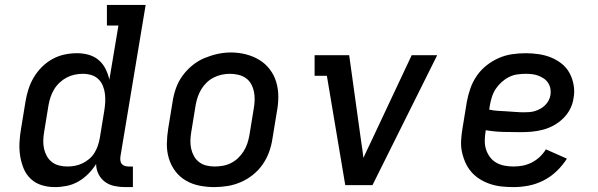

<svg xmlns="http://www.w3.org/2000/svg" viewBox="-20 -755 2440 783"><path d="M204 8Q175 8 149.5 0Q124 -8 105 -26Q86 -44 76 -69Q66 -94 62 -120.5Q58 -147 59.5 -175Q61 -203 66 -231L84 -341Q88 -366 96 -391Q104 -416 117.5 -439Q131 -462 150.5 -481.5Q170 -501 193.5 -514Q217 -527 242.5 -532.5Q268 -538 294 -538Q319 -538 342 -531.5Q365 -525 382.5 -510Q400 -495 410.5 -474Q421 -453 426 -430L463 -651H416V-735H574L471 -116Q470 -108 471 -100Q472 -92 476.5 -86.5Q481 -81 488.5 -78.5Q496 -76 504 -76H522V8H490Q468 8 446.5 3.5Q425 -1 408 -13.5Q391 -26 381.5 -45.5Q372 -65 372 -86Q358 -64 339.5 -45.5Q321 -27 299 -14.5Q277 -2 252.5 3Q228 8 204 8ZM255 -76Q271 -76 286.5 -79Q302 -82 316.5 -89Q331 -96 344 -107Q357 -118 365.5 -132Q374 -146 379 -161Q384 -176 387 -192L405 -302Q408 -320 409 -337.5Q410 -355 408 -372Q406 -389 399.5 -405Q393 -421 381 -432.5Q369 -444 352.5 -449Q336 -454 318 -454Q301 -454 284.5 -450.5Q268 -447 252.5 -439Q237 -431 223.5 -418.5Q210 -406 201 -391Q192 -376 186.5 -360Q181 -344 178 -327L160 -217Q157 -200 156.5 -182.5Q156 -165 159.5 -149Q163 -133 171 -118.5Q179 -104 192 -94Q205 -84 221.5 -80Q238 -76 255 -76Q255 -76 255 -76Q255 -76 255 -76Z M854 8Q823 8 793 2Q763 -4 737.5 -19Q712 -34 694.5 -57.5Q677 -81 668.5 -109.5Q660 -138 660.5 -169Q661 -200 666 -231L684 -341Q688 -368 697.5 -395Q707 -422 724 -445.5Q741 -469 764 -488Q787 -507 813.5 -518Q840 -529 867 -535Q894 -541 922 -541Q953 -541 982.5 -533.5Q1012 -526 1037 -511Q1062 -496 1080 -472.5Q1098 -449 1106.5 -420.5Q1115 -392 1115 -361Q1115 -330 1109 -299L1091 -189Q1087 -162 1077.5 -135.5Q1068 -109 1051.5 -85Q1035 -61 1012 -42.5Q989 -24 962.5 -12.5Q936 -1 908.5 3.5Q881 8 854 8ZM855 -76Q872 -76 889 -79Q906 -82 922 -90Q938 -98 951 -110.5Q964 -123 973.5 -138Q983 -153 988.5 -169.5Q994 -186 997 -203L1015 -313Q1018 -330 1018.5 -347.5Q1019 -365 1015.5 -381.5Q1012 -398 1004 -412.5Q996 -427 982.5 -436.5Q969 -446 952 -450Q935 -454 918 -454Q901 -454 884.5 -450.5Q868 -447 852 -439Q836 -431 823 -418.5Q810 -406 801 -391Q792 -376 786.5 -360Q781 -344 778 -327L760 -217Q757 -200 756.5 -182.5Q756 -165 759.5 -149Q763 -133 771 -118.5Q779 -104 792 -94Q805 -84 821.5 -80Q838 -76 855 -76Q855 -76 855 -76Q855 -76 855 -76Z M1388 0 1313 -446H1263V-530H1404L1453 -177Q1456 -160 1458 -143.5Q1460 -127 1462 -111Q1469 -127 1477 -143.5Q1485 -160 1493 -177L1659 -530H1763L1499 0Z M2074 8Q2050 8 2026 5.5Q2002 3 1979.5 -4.5Q1957 -12 1937.5 -24Q1918 -36 1903 -53Q1888 -70 1878.5 -91Q1869 -112 1864 -135Q1859 -158 1860.5 -182.5Q1862 -207 1866 -231L1884 -341Q1889 -368 1898.5 -395Q1908 -422 1924.5 -446Q1941 -470 1964.5 -488.5Q1988 -507 2014.5 -518.5Q2041 -530 2069 -534Q2097 -538 2124 -538Q2151 -538 2177.5 -534Q2204 -530 2227.5 -520.5Q2251 -511 2271 -495Q2291 -479 2303 -456.5Q2315 -434 2319.5 -407.5Q2324 -381 2319 -355Q2316 -332 2305 -310.5Q2294 -289 2276.5 -272Q2259 -255 2238 -243.5Q2217 -232 2194 -226Q2171 -220 2148.5 -218Q2126 -216 2103 -216Q2068 -216 2032 -217Q1996 -218 1961 -224L1960 -217Q1957 -199 1957 -180Q1957 -161 1962.5 -144.5Q1968 -128 1978.5 -114Q1989 -100 2004 -91.5Q2019 -83 2037 -79.5Q2055 -76 2074 -76Q2093 -76 2111.5 -79.5Q2130 -83 2148 -92Q2166 -101 2181 -115Q2196 -129 2206 -146L2292 -108Q2274 -80 2250 -57Q2226 -34 2196.5 -19Q2167 -4 2136 2Q2105 8 2074 8ZM2118 -297Q2129 -297 2140.5 -298Q2152 -299 2163 -302.5Q2174 -306 2184.5 -312Q2195 -318 2203.5 -326.5Q2212 -335 2217.5 -345.5Q2223 -356 2225 -368Q2227 -381 2224.5 -394Q2222 -407 2215 -417.5Q2208 -428 2197.5 -435Q2187 -442 2175 -446.5Q2163 -451 2150 -452.5Q2137 -454 2124 -454Q2107 -454 2089.5 -451.5Q2072 -449 2056 -441Q2040 -433 2026 -420.5Q2012 -408 2002 -393Q1992 -378 1986.5 -361Q1981 -344 1978 -327L1975 -308Q1993 -304 2010.5 -303Q2028 -302 2046 -301Q2064 -300 2082 -298.5Q2100 -297 2118 -297Z"/></svg>

Font: Iosevka Slab Medium Extended
Style: Italic
Weight: 500
Width: 7
Italic angle: -9°
Monospace: yes
Designer: Belleve Invis
Foundry: Belleve Invis
Version: Version 11.1.0; ttfautohint (v1.8.3)